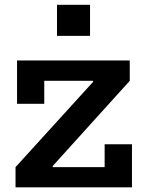

<svg xmlns="http://www.w3.org/2000/svg" viewBox="-20 -802 626 822"><path d="M46.5 -86.5 378.5 -451.5V-481L535.5 -456L205.5 -91V-58.5ZM535.5 -543V-456H169.5V-357.5H53V-543ZM428 -184.5H545V0H46.5V-86.5H428ZM224 -781.5H365.5V-648.5H224Z"/></svg>

Font: Hepta Slab ExtraLight SemiBold
Style: Regular
Weight: 600
Version: Version 1.102